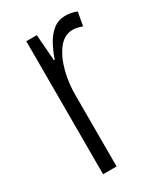

<svg xmlns="http://www.w3.org/2000/svg" viewBox="-144 -603 570 665"><g transform="rotate(-30 141.5 -270.5)"><path d="M229 -541Q239 -541 251 -539Q263 -537 274 -532L264 -478Q257 -481 246.5 -483.5Q236 -486 226 -486Q193 -486 169.5 -456Q146 -426 133.5 -378.5Q121 -331 122 -279V0H68V-532H110L118 -427H121Q131 -456 145 -482Q159 -508 179.5 -524.5Q200 -541 229 -541Z"/></g></svg>

Font: Noto Sans Malayalam ExtraCondensed Light
Style: Regular
Weight: 300
Width: 2
Designer: Jelle Bosma - Monotype Design Team
Foundry: Monotype Imaging Inc.
Version: Version 2.104; ttfautohint (v1.8.4.7-5d5b)